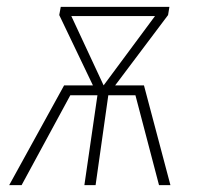

<svg xmlns="http://www.w3.org/2000/svg" viewBox="-20 -540 598 560"><path d="M399.9 -291 477.1 0H443.8L375 -262.2H295.9L258.8 0H226.1L264.2 -262.2H185.1L43 0H6.8L167 -291H251L152.8 -496.1L157.2 -520H474.1L470.2 -496.1L315.9 -291ZM188 -493.2 282.2 -291 432.1 -493.2Z"/></svg>

Font: Fira Sans Compressed UltraLight
Style: Italic
Weight: 200
Width: 3
Italic angle: -8°
Designer: Carrois Corporate & Edenspiekermann AG
Foundry: Carrois Corporate GbR & Edenspiekermann AG
Version: Version 4.203;PS 004.203;hotconv 1.0.88;makeotf.lib2.5.64775